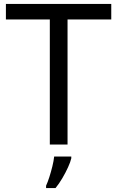

<svg xmlns="http://www.w3.org/2000/svg" viewBox="-20 -734 596 975"><path d="M323 0H233V-635H10V-714H545V-635H323ZM342 70Q338 88 325.5 115.5Q313 143 296.5 171Q280 199 262 221H214V209Q222 192 230.5 165.5Q239 139 246 110.5Q253 82 255 61H342Z"/></svg>

Font: Noto Sans Ambassadori
Style: Regular
Weight: 400
Designer: Monotype Design Team
Foundry: Monotype Imaging Inc.
Version: Version 2.013